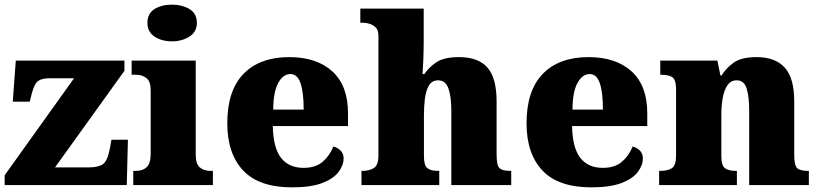

<svg xmlns="http://www.w3.org/2000/svg" viewBox="-20 -797 3528 827"><path d="M0 0V-42L299 -460H195Q163 -460 146 -449.5Q129 -439 118 -398L108 -359H35L48 -536H516V-492L217 -76H362Q404 -76 423.5 -90Q443 -104 453 -156L460 -195H531L526 0Z M721 -619Q676 -619 645.5 -639.5Q615 -660 615 -698Q615 -739 645.5 -758Q676 -777 721 -777Q764 -777 796 -758Q828 -739 828 -698Q828 -660 796 -639.5Q764 -619 721 -619ZM554 0V-61H566Q595 -61 612 -77Q629 -93 629 -135V-409Q629 -446 611 -460.5Q593 -475 566 -475H547V-536H823V-131Q823 -91 840.5 -76Q858 -61 886 -61H897V0Z M1238 10Q1096 10 1027.5 -62.5Q959 -135 959 -266Q959 -407 1029 -479Q1099 -551 1226 -551Q1344 -551 1411.5 -489.5Q1479 -428 1479 -309V-254H1155Q1157 -160 1190.5 -117Q1224 -74 1288 -74Q1339 -74 1369.5 -100Q1400 -126 1416 -166Q1435 -161 1447.5 -148Q1460 -135 1460 -115Q1460 -85 1438 -56Q1416 -27 1367.5 -8.5Q1319 10 1238 10ZM1288 -325Q1288 -399 1274.5 -438.5Q1261 -478 1231 -478Q1199 -478 1178 -439Q1157 -400 1157 -325Z M1537 0V-61H1541Q1570 -61 1590 -73Q1610 -85 1610 -128V-643Q1610 -668 1597.5 -679.5Q1585 -691 1570 -695Q1555 -699 1547 -699H1532V-760H1805V-622Q1805 -581 1803.5 -542.5Q1802 -504 1800 -478H1808Q1826 -506 1859 -528.5Q1892 -551 1957 -551Q2040 -551 2079.5 -506Q2119 -461 2119 -360V-131Q2119 -85 2131.5 -73Q2144 -61 2178 -61H2182V0H1924V-317Q1924 -381 1911.5 -416Q1899 -451 1867 -451Q1840 -451 1827 -428Q1814 -405 1810 -370.5Q1806 -336 1806 -301V-125Q1806 -85 1820.5 -73Q1835 -61 1868 -61H1872V0Z M2527 10Q2385 10 2316.5 -62.5Q2248 -135 2248 -266Q2248 -407 2318 -479Q2388 -551 2515 -551Q2633 -551 2700.5 -489.5Q2768 -428 2768 -309V-254H2444Q2446 -160 2479.5 -117Q2513 -74 2577 -74Q2628 -74 2658.5 -100Q2689 -126 2705 -166Q2724 -161 2736.5 -148Q2749 -135 2749 -115Q2749 -85 2727 -56Q2705 -27 2656.5 -8.5Q2608 10 2527 10ZM2577 -325Q2577 -399 2563.5 -438.5Q2550 -478 2520 -478Q2488 -478 2467 -439Q2446 -400 2446 -325Z M2819 0V-61H2823Q2857 -61 2874.5 -73Q2892 -85 2892 -128V-412Q2892 -453 2876.5 -464Q2861 -475 2828 -475H2824V-536H3070L3083 -472H3088Q3107 -503 3140 -527Q3173 -551 3239 -551Q3319 -551 3360 -506Q3401 -461 3401 -360V-131Q3401 -85 3413.5 -73Q3426 -61 3460 -61H3464V0H3207V-317Q3207 -381 3196 -416Q3185 -451 3153 -451Q3128 -451 3113.5 -430Q3099 -409 3093 -375Q3087 -341 3087 -301V-125Q3087 -85 3102 -73Q3117 -61 3150 -61H3154V0Z"/></svg>

Font: Noto Serif Tamil Black
Style: Regular
Weight: 900
Designer: Indian Type Foundry, Tom Grace, and the Monotype Design Team
Foundry: Monotype Imaging Inc.
Version: Version 2.004; ttfautohint (v1.8.4.7-5d5b)